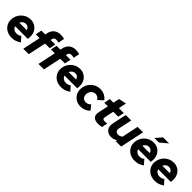

<svg xmlns="http://www.w3.org/2000/svg" viewBox="400 -2356 3969 3969"><g transform="rotate(45 2384.0 -371.5)"><path d="M296 11Q217 11 155.5 -21.5Q94 -54 59 -111.5Q24 -169 24 -242Q24 -302 46.5 -355.5Q69 -409 109 -450Q149 -491 201.5 -514Q254 -537 314 -537Q386 -537 441 -504Q496 -471 527 -413.5Q558 -356 558 -280Q558 -269 557 -255Q556 -241 552 -210H182Q194 -170 227.5 -146Q261 -122 309 -122Q372 -122 414 -159L503 -58Q453 -21 404.5 -5Q356 11 296 11ZM191 -322H409Q399 -360 372 -382Q345 -404 307 -404Q268 -404 238 -381.5Q208 -359 191 -322Z M631 0 714 -394H602L630 -529H743L753 -576Q772 -662 829.5 -708Q887 -754 977 -754Q1004 -754 1034.5 -749.5Q1065 -745 1083 -737L1055 -603Q1021 -615 985 -615Q921 -615 910 -561L903 -529H1038L1010 -394H874L790 0Z M1075 0 1158 -394H1046L1074 -529H1187L1197 -576Q1216 -662 1273.5 -708Q1331 -754 1421 -754Q1448 -754 1478.5 -749.5Q1509 -745 1527 -737L1499 -603Q1465 -615 1429 -615Q1365 -615 1354 -561L1347 -529H1482L1454 -394H1318L1234 0Z M1740 11Q1661 11 1599.5 -21.5Q1538 -54 1503 -111.5Q1468 -169 1468 -242Q1468 -302 1490.5 -355.5Q1513 -409 1553 -450Q1593 -491 1645.5 -514Q1698 -537 1758 -537Q1830 -537 1885 -504Q1940 -471 1971 -413.5Q2002 -356 2002 -280Q2002 -269 2001 -255Q2000 -241 1996 -210H1626Q1638 -170 1671.5 -146Q1705 -122 1753 -122Q1816 -122 1858 -159L1947 -58Q1897 -21 1848.5 -5Q1800 11 1740 11ZM1635 -322H1853Q1843 -360 1816 -382Q1789 -404 1751 -404Q1712 -404 1682 -381.5Q1652 -359 1635 -322Z M2310 11Q2237 11 2179 -21.5Q2121 -54 2087.5 -111Q2054 -168 2054 -240Q2054 -302 2076.5 -356.5Q2099 -411 2139 -452Q2179 -493 2232 -516Q2285 -539 2346 -539Q2415 -539 2473.5 -510Q2532 -481 2568 -429L2460 -331Q2416 -398 2344 -398Q2308 -398 2278 -378Q2248 -358 2230 -324Q2212 -290 2212 -249Q2212 -195 2243.5 -162Q2275 -129 2327 -129Q2386 -129 2438 -180L2520 -75Q2429 11 2310 11Z M2821 6Q2726 6 2684.5 -39.5Q2643 -85 2661 -170L2709 -394H2604L2632 -529H2737L2766 -665L2932 -700L2895 -529H3040L3012 -394H2867L2824 -195Q2817 -159 2831.5 -143Q2846 -127 2886 -127Q2903 -127 2918.5 -129Q2934 -131 2952 -135L2924 -5Q2905 -1 2875.5 2.5Q2846 6 2821 6Z M3201 8Q3138 8 3095 -21Q3052 -50 3035 -100Q3018 -150 3031 -214L3098 -529H3257L3193 -229Q3184 -184 3206 -156.5Q3228 -129 3272 -129Q3328 -129 3368 -168L3444 -529H3603L3491 0H3332L3339 -33Q3275 8 3201 8Z M3892 11Q3813 11 3751.5 -21.5Q3690 -54 3655 -111.5Q3620 -169 3620 -242Q3620 -302 3642.5 -355.5Q3665 -409 3705 -450Q3745 -491 3797.5 -514Q3850 -537 3910 -537Q3982 -537 4037 -504Q4092 -471 4123 -413.5Q4154 -356 4154 -280Q4154 -269 4153 -255Q4152 -241 4148 -210H3778Q3790 -170 3823.5 -146Q3857 -122 3905 -122Q3968 -122 4010 -159L4099 -58Q4049 -21 4000.5 -5Q3952 11 3892 11ZM3787 -322H4005Q3995 -360 3968 -382Q3941 -404 3903 -404Q3864 -404 3834 -381.5Q3804 -359 3787 -322ZM3852 -611 3969 -747H4147L3982 -611Z M4478 11Q4399 11 4337.5 -21.5Q4276 -54 4241 -111.5Q4206 -169 4206 -242Q4206 -302 4228.5 -355.5Q4251 -409 4291 -450Q4331 -491 4383.5 -514Q4436 -537 4496 -537Q4568 -537 4623 -504Q4678 -471 4709 -413.5Q4740 -356 4740 -280Q4740 -269 4739 -255Q4738 -241 4734 -210H4364Q4376 -170 4409.5 -146Q4443 -122 4491 -122Q4554 -122 4596 -159L4685 -58Q4635 -21 4586.5 -5Q4538 11 4478 11ZM4373 -322H4591Q4581 -360 4554 -382Q4527 -404 4489 -404Q4450 -404 4420 -381.5Q4390 -359 4373 -322Z"/></g></svg>

Font: Red Hat Display Black
Style: Italic
Weight: 900
Italic angle: -12°
Designer: Pentagram, MCKL
Foundry: Pentagram, MCKL
Version: Version 1.023; ttfautohint (v1.8.3)